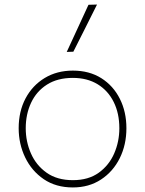

<svg xmlns="http://www.w3.org/2000/svg" viewBox="-20 -814 637 843"><path d="M300 9Q225.5 9 172.2 -27.2Q119 -63.5 90.5 -122.8Q62 -182 62 -251Q62 -325 92.2 -382Q122.5 -439 176.2 -471.5Q230 -504 300 -504Q372 -504 424.8 -470.8Q477.5 -437.5 506.2 -380.2Q535 -323 535 -251Q535 -178.5 505.8 -119.5Q476.5 -60.5 423.5 -25.8Q370.5 9 300 9ZM300 -23Q368.5 -23 413.8 -55.8Q459 -88.5 481.5 -140.5Q504 -192.5 504 -251Q504 -316.5 479.2 -366.2Q454.5 -416 408.8 -444Q363 -472 300 -472Q232.5 -472 186.2 -442.5Q140 -413 116.5 -362.8Q93 -312.5 93 -251Q93 -192.5 115.8 -140.5Q138.5 -88.5 184.5 -55.8Q230.5 -23 300 -23ZM273 -586Q297 -638 321 -690Q345 -742 368.5 -793L406 -794Q380 -742 354.2 -690.5Q328.5 -639 302 -587Z"/></svg>

Font: Heraclito Thin
Style: Regular
Weight: 100
Designer: Kostas Bartsokas (font) & Cristiano Sobral (main changes)
Foundry: Kostas Bartsokas (font) & Cristiano Sobral (main changes)
Version: Version 1.00;July 8, 2020;FontCreator 13.0.0.2655 64-bit